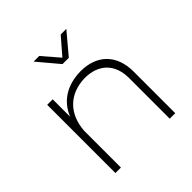

<svg xmlns="http://www.w3.org/2000/svg" viewBox="-194 -887 1037 1037"><g transform="rotate(-45 324.0 -369.0)"><path d="M366 -618 467 -738H424L342 -643L260 -738H217L318 -618ZM359 -522C255 -520 181 -474 146 -388V-521H104V0H146V-282C155 -402 229 -477 349 -480C456 -480 519 -417 519 -310V0H561V-318C561 -445 486 -522 359 -522Z"/></g></svg>

Font: Montserrat ExtraLight
Style: Regular
Weight: 250
Designer: Julieta Ulanovsky
Foundry: Julieta Ulanovsky
Version: Version 4.000